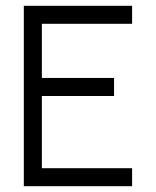

<svg xmlns="http://www.w3.org/2000/svg" viewBox="-20 -645 540 665"><path d="M437.5 0V-62.5H125Q125 -62.5 125 -312.5H375V-375H125V-562.5H437.5V-625H62.5Q62.5 -625 62.5 0Z"/></svg>

Font: Unifont
Style: Regular
Weight: 500
Version: Version 15.1.04